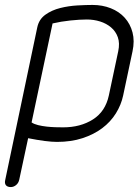

<svg xmlns="http://www.w3.org/2000/svg" viewBox="-26 -576 562 778"><path d="M453 -368Q460 -401 451.5 -425Q443 -449 424 -465Q405 -481 379.5 -489Q354 -497 326 -497Q297 -497 259 -493Q221 -489 187 -481L102 -80Q112 -73 128.5 -69Q145 -65 163 -63Q181 -61 198.5 -60.5Q216 -60 230 -60Q300 -60 350.5 -92Q401 -124 415 -189ZM473 -189Q465 -151 443.5 -116.5Q422 -82 388 -56.5Q354 -31 308 -16Q262 -1 205 -1Q164 -1 88 -16L52 152Q49 166 39 174Q29 182 18 182Q4 182 -2 174.5Q-8 167 -5 154L125 -465Q132 -498 158 -516.5Q184 -535 218 -543.5Q252 -552 287.5 -554Q323 -556 349 -556Q389 -556 423 -542.5Q457 -529 479.5 -504Q502 -479 511 -444.5Q520 -410 511 -368Z"/></svg>

Font: VDS
Style: Thin Italic
Weight: 100
Width: 0
Designer: artmaker
Foundry: artmaker
Version: Version 1.000 2012 initial release